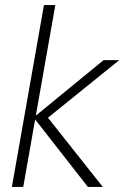

<svg xmlns="http://www.w3.org/2000/svg" viewBox="-20 -740 492 760"><path d="M328 0 113 -275 390 -502H452L150 -258L154 -294L387 0ZM27 0 154 -720H199L72 0Z"/></svg>

Font: DM Sans 16pt ExtraLight
Style: Italic
Weight: 250
Italic angle: -10°
Version: Version 4.004;gftools[0.9.30]